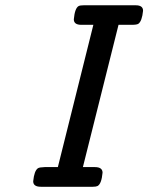

<svg xmlns="http://www.w3.org/2000/svg" viewBox="-20 -714 567 734"><path d="M106.9 -21Q110.8 -61 125 -70.8Q130.9 -74.7 150.9 -75.2H201.2L336.9 -619.1H291Q262.2 -619.1 262.2 -640.1Q266.1 -683.1 280.8 -690.9Q286.6 -693.8 299.8 -693.8H499Q526.9 -693.8 526.9 -672.9Q522.9 -632.8 508.8 -623Q502.9 -619.1 482.9 -619.1H433.1L296.9 -75.2H342.8Q371.6 -75.2 372.1 -54.2Q368.2 -11.2 353 -2.9Q347.2 0 335 0H136.2Q106.9 0 106.9 -21Z"/></svg>

Font: CMU Concrete
Style: BoldItalic
Weight: 700
Italic angle: -14.04°
Version: Version 0.7.0